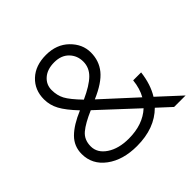

<svg xmlns="http://www.w3.org/2000/svg" viewBox="-174 -862 1041 1041"><g transform="rotate(-45 346.5 -341.5)"><path d="M309 -52Q417 -52 482 -112L272 -307Q202 -277 167.5 -248Q133 -219 133 -168.5Q133 -118 182.5 -85Q232 -52 309 -52ZM312 8Q205 8 137 -42.5Q69 -93 69 -174Q69 -233 110 -274Q151 -315 230 -348Q177 -404 155.5 -444Q134 -484 134 -528Q134 -600 182.5 -645.5Q231 -691 312 -691Q393 -691 443.5 -641.5Q494 -592 494 -528Q494 -464 456 -417.5Q418 -371 329 -333L519 -159Q543 -201 549 -259H610Q600 -176 564 -118L692 0H604L527 -71Q448 8 312 8ZM286 -374Q361 -408 395.5 -442Q430 -476 430 -522Q430 -568 399.5 -599.5Q369 -631 315.5 -631Q262 -631 230.5 -603.5Q199 -576 199 -534.5Q199 -493 216 -461Q233 -429 286 -374Z"/></g></svg>

Font: Hind Mysuru Light
Style: Regular
Weight: 300
Designer: Manushi Parikh, Hitesh Malaviya
Foundry: Indian Type Foundry
Version: Version 0.703;PS 1.0;hotconv 1.0.86;makeotf.lib2.5.63406